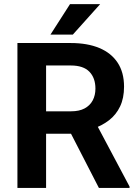

<svg xmlns="http://www.w3.org/2000/svg" viewBox="-20 -922 678 942"><path d="M65.5 -710.9H327.5Q408.8 -710.9 467.3 -686.5Q525.8 -662.1 557.2 -614.4Q588.6 -566.6 588.6 -496.7Q588.6 -440.5 569.2 -399.8Q549.9 -359.1 514.8 -331.9Q479.7 -304.7 432.2 -289L388 -265.8H158.6L157.6 -375.9H328.7Q368.7 -375.9 395 -390Q421.4 -404.2 434.8 -429.3Q448.2 -454.5 448.2 -487.3Q448.2 -539.5 418.6 -570.1Q388.9 -600.7 327.5 -600.7H206.1V0H65.5ZM465.2 0 301.8 -317.6 450 -318.4 615.6 -6.7V0ZM227.5 -752.1 323.4 -901.6H471.3L337.2 -752.1Z"/></svg>

Font: Vazirmatn
Style: Regular
Weight: 400
Designer: Saber Rastikerdar
Foundry: Saber Rastikerdar
Version: Version 33.003;September 2, 2022;FontCreator 14.0.0.2862 64-